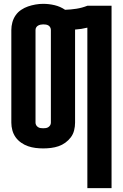

<svg xmlns="http://www.w3.org/2000/svg" viewBox="-20 -765 640 1000"><path d="M435 215V-621Q419 -617 403 -614.5Q387 -612 371 -611Q371 -611 371 -610.5Q371 -610 371 -609V-126Q371 -106 366 -86Q361 -66 349 -50Q337 -34 320.5 -22Q304 -10 285 -3.5Q266 3 245.5 5.5Q225 8 205 8Q185 8 165 5.5Q145 3 126 -3.5Q107 -10 90 -22Q73 -34 61.5 -50Q50 -66 44.5 -86Q39 -106 39 -126V-609Q39 -629 44.5 -649Q50 -669 61.5 -685.5Q73 -702 90 -713.5Q107 -725 126 -731.5Q145 -738 165 -741.5Q185 -745 205 -745Q235 -745 264.5 -738Q294 -731 319 -714Q349 -715 378 -719.5Q407 -724 435 -735H561V215ZM205 -97Q212 -97 219 -98Q226 -99 232 -103Q238 -107 241.5 -113Q245 -119 245 -126V-609Q245 -616 241.5 -622.5Q238 -629 232 -632.5Q226 -636 219 -637Q212 -638 205 -638Q198 -638 191 -636.5Q184 -635 178 -631.5Q172 -628 168.5 -622Q165 -616 165 -609V-126Q165 -119 168.5 -113Q172 -107 178 -103Q184 -99 191 -98Q198 -97 205 -97Z"/></svg>

Font: Iosevka Custom XBdEx
Style: Regular
Weight: 800
Width: 7
Monospace: yes
Designer: Belleve Invis
Foundry: Belleve Invis
Version: Version 11.2.4; ttfautohint (v1.8.4)